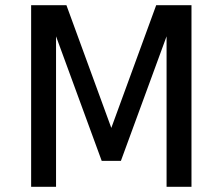

<svg xmlns="http://www.w3.org/2000/svg" viewBox="-20 -720 858 740"><path d="M622 -580 446 -100H372L196 -580V0H100V-700H236L409 -227L582 -700H718V0H622Z"/></svg>

Font: Orienta
Style: Regular
Weight: 400
Designer: Eduardo Rodriguez Tunni
Foundry: Eduardo Rodriguez Tunni
Version: Version 1.001